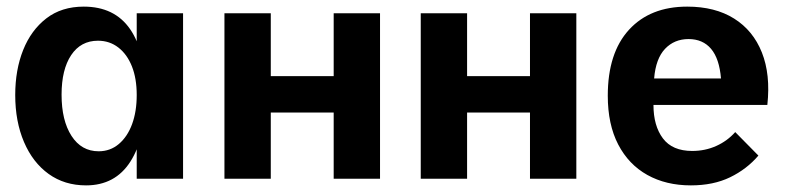

<svg xmlns="http://www.w3.org/2000/svg" viewBox="-20 -540 2372 580"><path d="M240 20Q175 20 127 -14.5Q79 -49 52.5 -111Q26 -173 26 -253Q26 -329 50 -389Q74 -449 120 -484.5Q166 -520 233 -520Q326 -520 373 -452Q420 -384 420 -253Q420 -124 374 -52Q328 20 240 20ZM278 -83Q313 -83 339 -105Q365 -127 379 -165Q393 -203 393 -253Q393 -303 378.5 -339.5Q364 -376 337.5 -396.5Q311 -417 276 -417Q224 -417 195 -373.5Q166 -330 166 -254Q166 -176 196 -129.5Q226 -83 278 -83ZM393 0V-500H533V0Z M658 -500H798V-310H988V-500H1128V0H988V-200H798V0H658Z M1251 -500H1391V-310H1581V-500H1721V0H1581V-200H1391V0H1251Z M2067 20Q1992 20 1935.5 -11.5Q1879 -43 1847.5 -103.5Q1816 -164 1816 -251Q1816 -380 1880 -450Q1944 -520 2056 -520Q2140 -520 2197.5 -484Q2255 -448 2281.5 -381.5Q2308 -315 2298 -223H1954Q1954 -160 1982.5 -122Q2011 -84 2071 -84Q2110 -84 2143.5 -99Q2177 -114 2201 -141L2271 -70Q2236 -29 2185.5 -4.5Q2135 20 2067 20ZM1956 -303H2158Q2153 -363 2128 -392.5Q2103 -422 2060 -422Q2017 -422 1989 -392.5Q1961 -363 1956 -303Z"/></svg>

Font: Moderustic SemiBold
Style: Regular
Weight: 600
Designer: Tural Alisoy
Foundry: TAFT Foundry
Version: Version 2.120